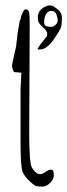

<svg xmlns="http://www.w3.org/2000/svg" viewBox="-20 -692 251 716"><path d="M171.9 -591.8Q179.7 -591.8 187.5 -599.6Q195.3 -607.4 195.3 -616.2Q195.3 -625 190.4 -638.2Q185.5 -651.4 171.9 -651.4Q158.2 -651.4 151.4 -638.7Q144.5 -626 144.5 -610.8Q144.5 -595.7 154.3 -593.8Q164.1 -591.8 171.9 -591.8ZM156.2 -564.9Q156.2 -569.3 154.3 -573.2Q152.3 -577.1 150.4 -579.6Q148.4 -582 144.5 -585.9L132.8 -597.7Q125 -605.5 123 -610.8Q121.1 -616.2 121.1 -627Q121.1 -655.3 150.4 -668Q159.2 -671.9 164.6 -671.9Q169.9 -671.9 175.8 -669.9Q181.6 -668 196.3 -656.2Q210.9 -644.5 210.9 -627Q210.9 -609.4 209 -596.2Q207 -583 180.7 -545.4Q155.3 -509.3 132.8 -507.8L126.5 -507.3Q123 -507.3 120.6 -508.3Q119.6 -509.8 121.1 -511.7Q124 -517.6 130.9 -526.4L154.3 -556.6Q156.2 -559.1 156.2 -564.9ZM59.6 -420.9 36.1 -422.9H34.2Q28.3 -422.9 24.4 -448.2Q26.4 -459 40 -518.6L45.9 -570.3L53.7 -614.3Q57.6 -620.1 58.1 -626Q58.6 -631.8 60.5 -635.3Q62.5 -638.7 65.9 -647.9Q69.3 -657.2 77.1 -657.2Q85 -657.2 87.9 -647.9Q90.8 -638.7 90.8 -607.4L88.9 -198.2Q88.9 -84 99.1 -66.9Q109.4 -49.8 120.1 -44.9L121.1 -43.9L125 -43Q136.7 -41 148.4 -49.8Q160.2 -58.6 167.5 -59.1Q174.8 -59.6 177.7 -56.2Q180.7 -52.7 180.7 -38.1Q180.7 -23.4 167 -9.8Q153.3 3.9 136.7 3.9Q120.1 3.9 112.8 1Q105.5 -2 88.9 -17.6Q72.3 -33.2 64.5 -50.8Q56.6 -68.4 56.6 -165V-356.4Z"/></svg>

Font: Drukaatie burti
Style: Thin
Weight: 100
Version: Version 0.14